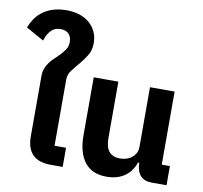

<svg xmlns="http://www.w3.org/2000/svg" viewBox="-147 -1021 1200 1136"><g transform="rotate(10 453.0 -452.5)"><path d="M230 0Q154 0 118.5 -37Q83 -74 83 -144V-509Q83 -533 90.5 -552.5Q98 -572 109.5 -588.5Q121 -605 135.5 -618.5Q150 -632 164 -646Q184 -666 198.5 -686.5Q213 -707 213 -735Q213 -767 195.5 -784Q178 -801 147 -801Q112 -801 90.5 -779Q69 -757 56 -716L-51 -776Q-41 -803 -24 -828.5Q-7 -854 18.5 -873.5Q44 -893 79.5 -905Q115 -917 163 -917Q204 -917 239 -906Q274 -895 299.5 -873.5Q325 -852 339.5 -821.5Q354 -791 354 -752Q354 -710 334.5 -678.5Q315 -647 292 -620Q269 -593 250 -568Q231 -543 231 -514V-115H300V0Z M564 12Q478 12 433.5 -44.5Q389 -101 389 -206V-554H537V-219Q537 -195 541 -174.5Q545 -154 555 -139.5Q565 -125 582.5 -116.5Q600 -108 626 -108Q644 -108 662.5 -113.5Q681 -119 695 -130Q709 -141 718 -157Q727 -173 727 -194V-554H875V-115H924V0H835Q745 0 742 -103H735Q727 -80 713.5 -59.5Q700 -39 679.5 -23Q659 -7 630.5 2.5Q602 12 564 12Z"/></g></svg>

Font: IBM-Poppins
Style: Poppins-Bold
Weight: 700
Designer: Mike Abbink, Paul van der Laan, Pieter van Rosmalen, Ben Mitchell, Mark Frömberg
Foundry: Bold Monday
Version: Version 1.1